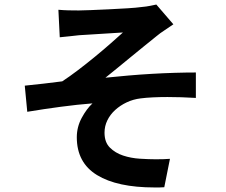

<svg xmlns="http://www.w3.org/2000/svg" viewBox="-20 -772 996 845"><path d="M237 -729Q260 -727 281 -726.5Q302 -726 327 -726Q342 -726 379 -727.5Q416 -729 458.5 -731Q501 -733 541 -735.5Q581 -738 602 -741Q625 -743 641.5 -746.5Q658 -750 668 -752L743 -665Q729 -655 706 -640Q683 -625 669 -613Q644 -593 614.5 -569Q585 -545 555 -520.5Q525 -496 496.5 -472.5Q468 -449 444 -430Q492 -435 544 -439.5Q596 -444 647.5 -447Q699 -450 749 -451.5Q799 -453 842 -453V-341Q810 -343 778.5 -344Q747 -345 717 -345Q683 -345 652.5 -343.5Q622 -342 599 -339Q566 -335 537.5 -321.5Q509 -308 487 -288Q465 -268 452.5 -242.5Q440 -217 440 -188Q440 -146 463.5 -122.5Q487 -99 521.5 -87.5Q556 -76 595.5 -73.5Q635 -71 666 -71Q684 -71 699.5 -71.5Q715 -72 728 -73L703 52Q692 53 681.5 53Q671 53 660 53Q496 53 407 -1.5Q318 -56 318 -168Q318 -213 339.5 -253Q361 -293 387 -317Q322 -312 247 -302Q172 -292 100 -280L89 -395Q127 -399 172.5 -404Q218 -409 254 -414Q286 -435 323.5 -463.5Q361 -492 397.5 -522Q434 -552 466.5 -580.5Q499 -609 521 -629Q507 -628 480.5 -626.5Q454 -625 424.5 -623Q395 -621 368.5 -619.5Q342 -618 328 -617Q310 -615 287.5 -612.5Q265 -610 243 -608Z"/></svg>

Font: Kinto Sans
Style: Bold
Weight: 700
Designer: Authors: Ryoko NISHIZUKA  (kana & ideographs); Paul D. Hunt (Latin, Greek & Cyrillic); Wenlong ZHANG  (bopomofo); Sandol
Foundry: Adobe Systems Incorporated, ookami Inc.
Version: Version 0.001